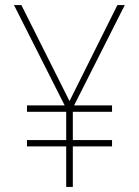

<svg xmlns="http://www.w3.org/2000/svg" viewBox="-20 -734 545 754"><path d="M253 -337 441 -714H470L271 -320H420V-295H266V-184H420V-159H266V0H240V-159H86V-184H240V-295H86V-320H234L35 -714H64Z"/></svg>

Font: Noto Sans Tamil SemiCondensed Thin
Style: Regular
Weight: 100
Width: 4
Designer: Jelle Bosma - Monotype Design Team
Foundry: Monotype Imaging Inc.
Version: Version 2.004; ttfautohint (v1.8.4.7-5d5b)